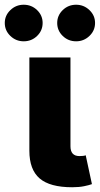

<svg xmlns="http://www.w3.org/2000/svg" viewBox="-69 -789 422 812"><path d="M236.3 2.9Q142.1 2.9 98.6 -34.4Q55.2 -71.8 55.2 -151.4V-545.9H229V-170.4Q229 -128.9 267.1 -128.9Q285.6 -128.9 293.5 -132.3L319.8 -10.3Q308.1 -5.9 286.6 -1.5Q265.1 2.9 236.3 2.9ZM31.2 -614.3Q-1.5 -614.3 -25.1 -637Q-48.8 -659.7 -48.8 -691.9Q-48.8 -723.6 -25.1 -746.3Q-1.5 -769 31.2 -769Q64.5 -769 87.9 -746.3Q111.3 -723.6 111.3 -691.9Q111.3 -659.7 87.9 -637Q64.5 -614.3 31.2 -614.3ZM252.9 -614.3Q219.7 -614.3 196.3 -637Q172.9 -659.7 172.9 -691.9Q172.9 -723.6 196.3 -746.3Q219.7 -769 252.9 -769Q285.6 -769 309.3 -746.3Q333 -723.6 333 -691.9Q333 -659.7 309.3 -637Q285.6 -614.3 252.9 -614.3Z"/></svg>

Font: Inter Extra Bold
Style: Regular
Weight: 800
Designer: Rasmus Andersson
Foundry: rsms
Version: Version 4.000;git-3c8e0fc